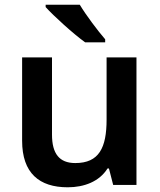

<svg xmlns="http://www.w3.org/2000/svg" viewBox="-20 -786 678 816"><path d="M319 -766H174V-756C207 -719 293 -641 342 -606H427V-619C395 -656 346 -721 319 -766ZM560 -542H433V-278C433 -158 401 -93 300 -93C232 -93 201 -133 201 -214V-542H74V-188C74 -50 147 10 268 10C337 10 402 -14 437 -70H443L461 0H560Z"/></svg>

Font: Noto Sans Myanmar UI SemiBold
Style: Regular
Weight: 600
Designer: Monotype Design Team
Foundry: Monotype Imaging Inc.
Version: Version 2.103